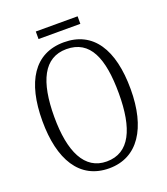

<svg xmlns="http://www.w3.org/2000/svg" viewBox="-151 -938 915 1053"><g transform="rotate(-20 306.0 -411.5)"><path d="M182 -789H426V-833H182ZM305 10C473 10 563 -133 563 -358C563 -591 476 -725 306 -725C133 -725 48 -587 48 -359C48 -135 132 10 305 10ZM305 -30C176 -30 117 -155 117 -358C117 -564 174 -685 306 -685C444 -685 494 -564 494 -358C494 -154 439 -30 305 -30Z"/></g></svg>

Font: Noto Serif Thai Condensed Light
Style: Regular
Weight: 300
Width: 3
Designer: Monotype Design Team
Foundry: Monotype Imaging Inc.
Version: Version 2.002